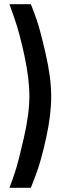

<svg xmlns="http://www.w3.org/2000/svg" viewBox="-20 -770 300 915"><path d="M25 -750H127Q138 -723 154 -678Q170 -633 197 -516.5Q224 -400 224 -311Q224 -222 200 -113Q176 -4 152 60L127 125H25Q36 97 51.5 50.5Q67 4 93.5 -112Q120 -228 120 -311Q120 -395 96.5 -504.5Q73 -614 49 -682Z"/></svg>

Font: TitilliumText22L Lt
Style: Medium
Weight: 500
Designer: Campivisivi
Foundry: Campivisivi
Version: 1.000